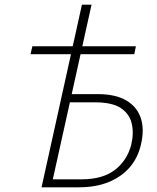

<svg xmlns="http://www.w3.org/2000/svg" viewBox="-20 -798 671 818"><path d="M157 0 329 -778H370L205 -34H327Q418 -34 470 -74.5Q522 -115 539 -181Q551 -231 541 -272.5Q531 -314 494 -338Q457 -362 386 -362H260L265 -397H397Q472 -397 518 -370Q564 -343 580 -294.5Q596 -246 580 -180Q567 -125 532.5 -85Q498 -45 443.5 -22.5Q389 0 315 0ZM110 -567 118 -601H559L552 -567Z"/></svg>

Font: Ysabeau Office ExtraLight
Style: Italic
Weight: 250
Italic angle: -12°
Designer: Christian Thalmann (Catharsis Fonts)
Version: Version 2.001;gftools[0.9.30]; featfreeze: tnum,lnum,ss02